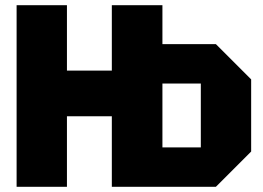

<svg xmlns="http://www.w3.org/2000/svg" viewBox="-20 -720 1012 740"><path d="M44 0V-700H238V-448H411V-700H606V-550H812L948 -414V-136L812 0H411V-272H238V0ZM754 -398H606V-152H754Z"/></svg>

Font: Tektur ExtraBold
Style: Regular
Weight: 800
Designer: Adam Jagosz
Foundry: Adam Jagosz
Version: Version 1.005;gftools[0.9.30]